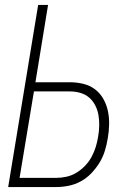

<svg xmlns="http://www.w3.org/2000/svg" viewBox="-20 -755 540 775"><path d="M13 0 134 -735H174L123 -423H262Q290 -423 316.5 -416.5Q343 -410 363.5 -394.5Q384 -379 397 -356Q410 -333 415.5 -307Q421 -281 420.5 -253Q420 -225 415 -197Q411 -172 403.5 -147Q396 -122 382 -99Q368 -76 349 -56Q330 -36 306 -23Q282 -10 256.5 -5Q231 0 206 0ZM206 -37Q226 -37 247.5 -41.5Q269 -46 288 -57.5Q307 -69 323 -85.5Q339 -102 349.5 -121.5Q360 -141 366.5 -162Q373 -183 376 -203Q380 -225 380.5 -247Q381 -269 377.5 -290Q374 -311 364.5 -329.5Q355 -348 340 -361Q325 -374 304.5 -380Q284 -386 262 -386H117L59 -37Z"/></svg>

Font: Iosevka Extralight Oblique
Style: Regular
Weight: 200
Italic angle: -9°
Monospace: yes
Designer: Belleve Invis
Foundry: Belleve Invis
Version: Version 32.5.0; ttfautohint (v1.8.4)